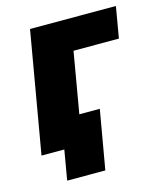

<svg xmlns="http://www.w3.org/2000/svg" viewBox="-100 -595 674 797"><g transform="rotate(-15 236.5 -196.0)"><path d="M14 0H112L90 128H254L298 -125H210L255 -386H450L473 -520H104Z"/></g></svg>

Font: Fixel Display ExtraBold
Style: Italic
Weight: 800
Italic angle: -10°
Designer: AlfaBravo + MacPaw
Foundry: Kyrylo Tkachov, Marchela Mozhyna, Serhii Makarenko, Maria Weinstein, Zakhar Kryvoshyya
Version: Version 1.210;Glyphs 3.2 (3217)